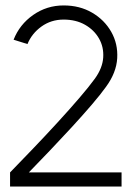

<svg xmlns="http://www.w3.org/2000/svg" viewBox="-20 -686 479 706"><path d="M17 0V-52Q55 -91 100.5 -138.5Q146 -186 190.5 -234.5Q235 -283 271.5 -325.5Q308 -368 329 -397Q357 -436 359.5 -474.5Q362 -513 344 -544.5Q326 -576 292.5 -595Q259 -614 214 -614Q168 -614 132.5 -588.5Q97 -563 81 -524L30 -540Q52 -596 102 -631Q152 -666 214 -666Q273 -666 318.5 -639.5Q364 -613 389 -569Q414 -525 411 -472Q408 -419 370 -367Q350 -339 317 -300.5Q284 -262 244.5 -219Q205 -176 164 -133Q123 -90 86 -52H427V0Z"/></svg>

Font: Lil Grotesk Light
Style: Regular
Weight: 300
Designer: Bastien Sozeau
Foundry: NBR — Bastien Sozeau
Version: Version 3.003; ttfautohint (v1.8.4.7-5d5b);gftools[0.9.33]